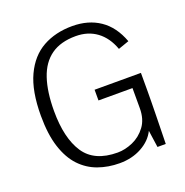

<svg xmlns="http://www.w3.org/2000/svg" viewBox="-132 -847 942 979"><g transform="rotate(-20 339.5 -358.0)"><path d="M353.5 12.2Q291.5 12.2 237.5 -7.1Q183.6 -26.4 143.3 -68.8Q103 -111.3 80.3 -181.2Q57.6 -251 57.6 -352.5Q57.6 -486.3 96.2 -568.8Q134.8 -651.4 203.6 -689.7Q272.5 -728 363.3 -728Q450.7 -728 512.9 -685.8Q575.2 -643.6 606.9 -557.6L548.3 -537.1Q524.4 -603.5 476.8 -638.7Q429.2 -673.8 362.8 -673.8Q280.8 -673.8 229 -637Q177.2 -600.1 153.1 -528.3Q128.9 -456.5 128.9 -352.1Q128.9 -205.1 182.6 -123.8Q236.3 -42.5 362.3 -42.5Q402.8 -42.5 445.1 -61Q487.3 -79.6 516.1 -118.2Q544.9 -156.7 544.9 -216.3V-325.7H360.4V-383.8H611.8V-283.7Q611.8 -261.2 611.3 -226.1Q610.8 -190.9 610.1 -151.9Q609.4 -112.8 608.6 -78.1Q607.9 -43.5 607.4 -21.7Q606.9 0 606.9 0H562L548.8 -92.3Q525.4 -44.9 473.1 -16.4Q420.9 12.2 353.5 12.2Z"/></g></svg>

Font: Pontano Sans Light
Style: Regular
Weight: 300
Designer: Vernon Adams
Foundry: Vernon Adams
Version: Version 2.001